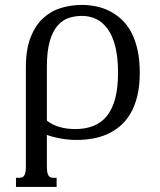

<svg xmlns="http://www.w3.org/2000/svg" viewBox="-20 -549 638 768"><path d="M167.5 -66.4Q189.5 -49.3 218.3 -41Q247.1 -32.7 280.8 -32.7Q321.3 -32.7 353.3 -45.2Q385.3 -57.6 407.2 -84.7Q429.2 -111.8 440.7 -154.5Q452.1 -197.3 452.1 -258.3Q452.1 -319.8 441.2 -363Q430.2 -406.2 410.6 -433.3Q391.1 -460.4 364.7 -472.9Q338.4 -485.4 307.6 -485.4Q281.2 -485.4 256.1 -477.5Q231 -469.7 211.2 -447.5Q191.4 -425.3 179.4 -385.3Q167.5 -345.2 167.5 -280.3ZM167.5 113.8Q167.5 128.9 168.9 138.2Q170.4 147.5 173.8 152.8Q177.2 158.2 181.9 160.2Q186.5 162.1 193.4 162.1H206.5V198.7H43.9V162.1H57.6Q64 162.1 68.8 160.2Q73.7 158.2 77.1 152.8Q80.6 147.5 82 138.2Q83.5 128.9 83.5 113.8V-280.3Q83.5 -351.6 102.3 -399.4Q121.1 -447.3 152.3 -476.1Q183.6 -504.9 223.9 -517.1Q264.2 -529.3 307.6 -529.3Q336.4 -529.3 364.7 -523.4Q393.1 -517.6 418.7 -504.6Q444.3 -491.7 466.6 -470.9Q488.8 -450.2 504.9 -420.2Q521 -390.1 530 -349.9Q539.1 -309.6 539.1 -258.3Q539.1 -205.1 529.1 -164.3Q519 -123.5 501.2 -93.8Q483.4 -64 459.5 -43.9Q435.5 -23.9 407.5 -11.7Q379.4 0.5 348.6 5.6Q317.9 10.7 286.6 10.7Q254.9 10.7 225.3 5.6Q195.8 0.5 167.5 -9.3Z"/></svg>

Font: Arian Grqi
Style: Regular
Weight: 400
Designer: Ruben Hakobyan (Tarumian)
Foundry: Ruben Hakobyan (Tarumian)
Version: Version 1.003